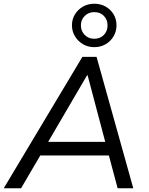

<svg xmlns="http://www.w3.org/2000/svg" viewBox="-33 -1010 800 1030"><path d="M-13 0 409 -705H485L682 0H598L545 -199L579 -176H152L196 -198L80 0ZM434 -606 216 -233 194 -249H561L536 -232L437 -606ZM473 -757Q439 -757 412 -773Q385 -789 369 -815.5Q353 -842 353 -874Q353 -907 369 -933Q385 -959 412 -974.5Q439 -990 473 -990Q507 -990 534 -974.5Q561 -959 576.5 -933Q592 -907 592 -874Q592 -842 576.5 -815.5Q561 -789 534 -773Q507 -757 473 -757ZM473 -802Q504 -802 524 -822.5Q544 -843 544 -874Q544 -904 524.5 -924.5Q505 -945 473 -945Q442 -945 421.5 -924.5Q401 -904 401 -874Q401 -843 421.5 -822.5Q442 -802 473 -802Z"/></svg>

Font: Nunito Sans 10pt
Style: Italic
Weight: 400
Italic angle: -9°
Designer: Vernon Adams
Foundry: Vernon Adams
Version: Version 3.101;gftools[0.9.27]